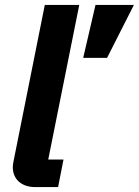

<svg xmlns="http://www.w3.org/2000/svg" viewBox="-20 -760 564 780"><path d="M524 -740H368L318 -525H415ZM216 0 238 -112H176L302 -740H162L35 -105C33 -95 32 -88 32 -80C32 -32 68 0 122 0Z"/></svg>

Font: LVC Sans
Style: Bold Italic
Weight: 700
Italic angle: -11.31°
Designer: Mike Abbink, Paul van der Laan, Pieter van Rosmalen
Foundry: Bold Monday
Version: Version 3.0